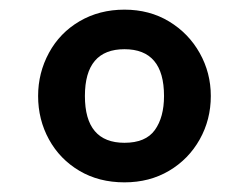

<svg xmlns="http://www.w3.org/2000/svg" viewBox="-20 -728 517 398"><path d="M59 -529Q59 -577 81.5 -618.5Q104 -660 145 -684Q186 -708 238 -708Q290 -708 330.5 -683.5Q371 -659 394 -618Q417 -577 417 -529Q417 -480 394 -439Q371 -398 330.5 -374Q290 -350 238 -350Q185 -350 144.5 -374Q104 -398 81.5 -439Q59 -480 59 -529ZM320 -529Q320 -626 238 -626Q156 -626 156 -529Q156 -432 238 -432Q282 -432 301 -458.5Q320 -485 320 -529Z"/></svg>

Font: Hanken Grotesk Black
Style: Regular
Weight: 900
Designer: Alfredo Marco Pradil
Foundry: Hanken Design Co.
Version: Version 3.014